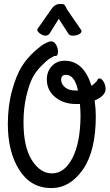

<svg xmlns="http://www.w3.org/2000/svg" viewBox="-20 -932 559 980"><path d="M391 -340Q391 -370 388 -401H369Q305 -401 262 -436Q219 -471 219 -527Q219 -567 244.5 -594.5Q270 -622 310 -622Q407 -622 447 -494Q459 -501 475 -519Q479 -532 487 -532Q498 -532 508.5 -515Q519 -498 519 -478Q519 -443 463 -419Q469 -377 469 -340Q469 -161 403 -66.5Q337 28 242 28Q137 28 78.5 -64.5Q20 -157 20 -298Q20 -393 42 -471.5Q64 -550 91 -592.5Q118 -635 153.5 -667Q189 -699 204 -707Q219 -715 230 -719Q236 -721 241 -721Q256 -721 266 -704Q276 -687 276 -669Q276 -646 263 -646Q260 -646 258 -647Q238 -636 227 -628.5Q216 -621 188.5 -593Q161 -565 144.5 -532Q128 -499 114 -439.5Q100 -380 100 -308Q100 -181 143 -114Q186 -47 245 -47Q309 -47 349.5 -125Q390 -203 391 -340ZM366 -470H378Q361 -550 317 -550Q292 -550 292 -525Q292 -504 311 -487Q330 -470 366 -470ZM322 -884 388 -788Q396 -778 396 -773Q396 -764 383 -757Q370 -750 351 -750Q335 -750 329 -760L280 -836L237 -767Q228 -750 213 -750Q199 -750 184.5 -760.5Q170 -771 170 -781Q170 -783 172 -785L242 -885Q260 -912 288 -912Q297 -912 302 -911Q307 -910 311 -904.5Q315 -899 316 -897Q317 -895 322 -884Z"/></svg>

Font: Grand Hotel
Style: Regular
Weight: 400
Designer: Brian J. Bonislawsky & Jim Lyles for Astigmatic (AOETI)
Foundry: Astigmatic (AOETI)
Version: Version 001.000